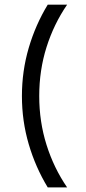

<svg xmlns="http://www.w3.org/2000/svg" viewBox="-20 -687 373 832"><path d="M186.8 125Q134 38.2 104.5 -62.2Q75 -162.5 75 -270.8Q75 -379.2 104.5 -479.5Q134 -579.9 186.8 -666.7H270.8Q213.2 -582.6 181.6 -482.6Q150 -382.6 150 -270.8Q150 -159.7 181.6 -59.4Q213.2 41 270.8 125Z"/></svg>

Font: co2trust
Style: Regular
Weight: 400
Designer: Kristian Moeller
Foundry: Dicotype
Version: Version 1.000